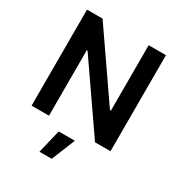

<svg xmlns="http://www.w3.org/2000/svg" viewBox="-218 -875 1178 1259"><g transform="rotate(30 370.5 -245.5)"><path d="M669.4 -727.1V0H552.2L209.5 -495.6H203.6V0H71.8V-727.1H189.5L531.7 -231.4H538.6V-727.1ZM267.6 235.8 310.5 57.6H432.6L360.4 235.8Z"/></g></svg>

Font: Interop SemBd
Style: Regular
Weight: 600
Designer: Rasmus Andersson, Google, Jang Haemin
Foundry: jhaemin
Version: Version 1.007